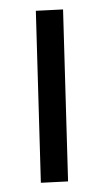

<svg xmlns="http://www.w3.org/2000/svg" viewBox="-92 -829 492 909"><g transform="rotate(-10 154.0 -374.0)"><path d="M159 37 31 21 149 -785 277 -769Z"/></g></svg>

Font: Freeman
Style: Regular
Weight: 400
Designer: Vernon Adams, Aoife Mooney, Rodrigo Fuenzalida
Foundry: Rodrigo Fuenzalida
Version: Version 1.000; ttfautohint (v1.8.4.7-5d5b)